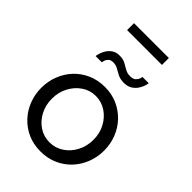

<svg xmlns="http://www.w3.org/2000/svg" viewBox="-269 -1024 1138 1138"><g transform="rotate(45 299.5 -455.0)"><path d="M299 10Q240 10 192 -11.5Q144 -33 109 -70.5Q74 -108 55 -157Q36 -206 36 -260Q36 -315 55 -364Q74 -413 109 -450.5Q144 -488 192.5 -509.5Q241 -531 300 -531Q358 -531 406 -509.5Q454 -488 489.5 -450.5Q525 -413 544 -364Q563 -315 563 -260Q563 -206 544 -157Q525 -108 490 -70.5Q455 -33 406.5 -11.5Q358 10 299 10ZM126 -259Q126 -205 149.5 -161Q173 -117 212 -91.5Q251 -66 299 -66Q347 -66 386.5 -92Q426 -118 449.5 -162.5Q473 -207 473 -261Q473 -315 449.5 -359Q426 -403 386.5 -429Q347 -455 299 -455Q251 -455 212 -428.5Q173 -402 149.5 -358Q126 -314 126 -259ZM361 -627Q331 -627 310 -637.5Q289 -648 271.5 -658.5Q254 -669 232 -669Q210 -669 199.5 -658Q189 -647 186 -635Q183 -623 183 -621H131Q131 -627 135.5 -643.5Q140 -660 151 -678.5Q162 -697 181 -710.5Q200 -724 230 -724Q259 -724 278.5 -713.5Q298 -703 316.5 -692Q335 -681 359 -681Q385 -681 396.5 -692.5Q408 -704 411.5 -716Q415 -728 415 -730H467Q467 -724 462.5 -708Q458 -692 446 -673Q434 -654 413.5 -640.5Q393 -627 361 -627ZM154 -862V-920H446V-862Z"/></g></svg>

Font: Raleway Thin Medium
Style: Regular
Weight: 500
Version: Version 4.026